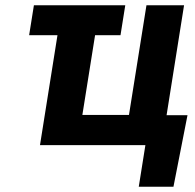

<svg xmlns="http://www.w3.org/2000/svg" viewBox="-20 -548 737 725"><path d="M90 -415H197L131 0H529L504 157H635L688 -113H609L675 -528H533L467 -114H291L339 -415H435L453 -528H108Z"/></svg>

Font: Asimov Pro
Style: BdObl
Weight: 700
Designer: Google
Version: Version 2.000980; 2014